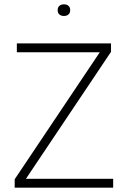

<svg xmlns="http://www.w3.org/2000/svg" viewBox="-20 -869 593 889"><path d="M48 0V-39L442 -627H58V-668H494V-629L100 -41H504V0ZM276 -795Q263 -795 255 -802Q247 -809 247 -822Q247 -835 255 -842Q263 -849 276 -849Q289 -849 297 -842Q305 -835 305 -822Q305 -809 297 -802Q289 -795 276 -795Z"/></svg>

Font: Gantari ExtraLight
Style: Regular
Weight: 250
Designer: Anugrah Pasau
Foundry: Lafontype
Version: Version 1.000